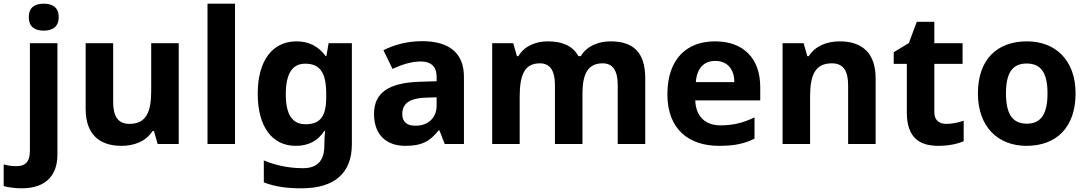

<svg xmlns="http://www.w3.org/2000/svg" viewBox="-84 -780 5891 1040"><path d="M72 -687C72 -632 108 -614 153 -614C197 -614 234 -632 234 -687C234 -743 197 -760 153 -760C108 -760 72 -743 72 -687ZM34 240C174 240 227 159 227 59V-546H78V37C78 103 46 120 6 120C-21 120 -40 117 -64 111V228C-40 235 0 240 34 240Z M884 -546H735V-289C735 -173 708 -109 617 -109C556 -109 529 -149 529 -227V-546H380V-190C380 -50 457 10 574 10C642 10 707 -14 742 -70H750L770 0H884Z M1189 0V-760H1040V0Z M1522 -556C1391 -556 1312 -451 1312 -272C1312 -95 1389 10 1518 10C1583 10 1636 -14 1673 -71H1677C1675 -52 1673 -26 1673 -4V7C1673 90 1635 131 1558 131C1483 131 1412 117 1345 89V208C1408 232 1472 240 1549 240C1729 240 1822 157 1822 1V-546H1696L1684 -476H1680C1642 -529 1589 -556 1522 -556ZM1569 -435C1649 -435 1683 -388 1683 -271V-253C1683 -145 1647 -107 1571 -107C1498 -107 1464 -161 1464 -270C1464 -380 1499 -435 1569 -435Z M2202 -557C2125 -557 2051 -538 1993 -508L2042 -407C2093 -430 2143 -447 2196 -447C2249 -447 2281 -421 2281 -364V-340L2186 -337C2023 -331 1942 -279 1942 -163C1942 -45 2014 10 2111 10C2202 10 2245 -15 2292 -74H2296L2325 0H2429V-364C2429 -494 2348 -557 2202 -557ZM2223 -251 2281 -253V-208C2281 -138 2231 -99 2167 -99C2124 -99 2095 -116 2095 -162C2095 -214 2127 -248 2223 -251Z M3223 -556C3160 -556 3095 -532 3062 -476H3049C3019 -531 2963 -556 2883 -556C2820 -556 2757 -532 2724 -476H2716L2696 -546H2582V0H2731V-257C2731 -373 2757 -437 2840 -437C2896 -437 2922 -397 2922 -319V0H3071V-274C3071 -379 3101 -437 3180 -437C3236 -437 3262 -397 3262 -319V0H3411V-356C3411 -496 3347 -556 3223 -556Z M3789 -556C3635 -556 3531 -460 3531 -269C3531 -80 3647 10 3811 10C3895 10 3949 -2 4003 -29V-144C3942 -115 3888 -101 3818 -101C3734 -101 3685 -152 3682 -236H4034V-308C4034 -467 3940 -556 3789 -556ZM3790 -450C3860 -450 3893 -401 3894 -335H3685C3691 -414 3732 -450 3790 -450Z M4465 -556C4397 -556 4332 -532 4297 -476H4289L4269 -546H4155V0H4304V-257C4304 -373 4331 -437 4422 -437C4483 -437 4510 -397 4510 -319V0H4659V-356C4659 -496 4582 -556 4465 -556Z M5042 -109C5003 -109 4977 -129 4977 -171V-434H5130V-546H4977V-662H4882L4839 -547L4757 -497V-434H4828V-171C4828 -30 4901 10 4999 10C5055 10 5104 -1 5136 -15V-126C5105 -116 5075 -109 5042 -109Z M5742 -274C5742 -455 5632 -556 5479 -556C5314 -556 5213 -455 5213 -274C5213 -92 5323 10 5476 10C5640 10 5742 -92 5742 -274ZM5365 -274C5365 -382 5398 -436 5477 -436C5557 -436 5590 -382 5590 -274C5590 -166 5557 -110 5478 -110C5398 -110 5365 -166 5365 -274Z"/></svg>

Font: Noto Traditional Nushu
Style: Bold
Weight: 700
Designer: LIU Zhao
Foundry: LiuZhao Studio
Version: Version 2.003